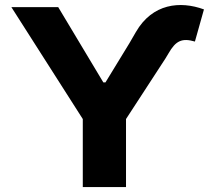

<svg xmlns="http://www.w3.org/2000/svg" viewBox="-20 -756 857 776"><path d="M529.1 -626.4 503.2 -581.7 406.2 -422.9H397.7L215.2 -727.3H25.9L314.6 -274.9V0H489.3V-274.9L648.1 -518.8L661.2 -540.5C690.3 -591.3 715.2 -603.3 767.8 -588.1L804.3 -718C708.1 -753.2 595.9 -742.2 529.1 -626.4Z"/></svg>

Font: TID UI Extra Bold
Style: Regular
Weight: 800
Designer: The TID Project Authors
Foundry: Bakken & Bæck
Version: Version 1.001;hotconv 1.0.109;makeotfexe 2.5.65596